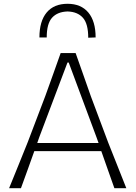

<svg xmlns="http://www.w3.org/2000/svg" viewBox="-20 -993 715 1013"><path d="M28 0Q52 -58.5 77.5 -121.8Q103 -185 126 -242L219 -486.5Q243 -553 261.8 -605.5Q280.5 -658 300 -713H379Q398 -659.5 417 -605.5Q436 -551.5 459 -486L551 -240.5Q575 -180.5 599.5 -118.5Q624 -56.5 646.5 0H583.5Q566.5 -47.5 549 -97.5Q531.5 -147.5 514.5 -195.5H161Q143.5 -147 125.8 -97.2Q108 -47.5 90.5 0ZM187.5 -270Q182 -254.5 176.5 -238.5H500Q494.5 -253 490 -266.5L342.5 -663H336ZM445.5 -794Q445.5 -868 417.2 -899.5Q389 -931 336.5 -932.5Q283.5 -931 255 -899.8Q226.5 -868.5 226.5 -795.5H188Q188 -881 226.2 -927Q264.5 -973 336.5 -973Q407.5 -973 446 -927Q484.5 -881 484.5 -795.5Z"/></svg>

Font: Commissioner Loud ExtraLight
Style: Regular
Weight: 200
Designer: Kostas Bartsokas
Foundry: Kostas Bartsokas
Version: Version 1.000; ttfautohint (v1.8.3)